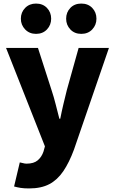

<svg xmlns="http://www.w3.org/2000/svg" viewBox="-20 -838 644 1077"><path d="M143 219Q115 219 96 216Q77 213 59 208L91 73Q99 74 109 77Q119 80 129 80Q170 80 192 61Q214 42 224 12L232 -17L14 -569H193L269 -333Q282 -294 292 -254Q302 -214 313 -172H318Q326 -213 335.5 -253Q345 -293 355 -333L421 -569H591L395 1Q368 74 335 122.5Q302 171 256.5 195Q211 219 143 219ZM182 -648Q145 -648 121 -673Q97 -698 97 -733Q97 -769 121 -793.5Q145 -818 182 -818Q220 -818 243.5 -793.5Q267 -769 267 -733Q267 -698 243.5 -673Q220 -648 182 -648ZM436 -648Q398 -648 374.5 -673Q351 -698 351 -733Q351 -769 374.5 -793.5Q398 -818 436 -818Q474 -818 497.5 -793.5Q521 -769 521 -733Q521 -698 497.5 -673Q474 -648 436 -648Z"/></svg>

Font: Noto Sans SC Thin Black
Style: Regular
Weight: 900
Version: Version 2.004-H2;hotconv 1.0.118;makeotfexe 2.5.65603